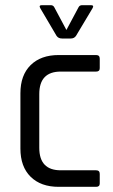

<svg xmlns="http://www.w3.org/2000/svg" viewBox="-20 -723 439 743"><path d="M220 -574Q206 -574 199 -584L136 -691Q129 -703 142 -703H176Q186 -703 190 -695L237 -607L284 -695Q288 -703 298 -703H332Q345 -703 338 -691L274 -584Q267 -574 254 -574ZM366 -50V-13Q366 0 352 0H207Q138 0 98.5 -39Q59 -78 59 -148V-362Q59 -432 98.5 -471Q138 -510 207 -510H352Q366 -510 366 -496V-459Q366 -446 352 -446H215Q132 -446 132 -359V-151Q132 -64 215 -64H352Q366 -64 366 -50Z"/></svg>

Font: Rajdhani Medium
Style: Regular
Weight: 500
Designer: Satya Rajpurohit, Jyotish Sonowal
Foundry: Indian Type Foundry
Version: Version 1.201 February 1, 2022